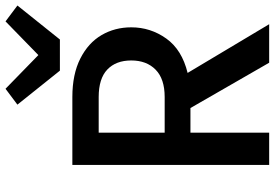

<svg xmlns="http://www.w3.org/2000/svg" viewBox="-166 -804 971 678"><g transform="rotate(-90 319.0 -465.5)"><path d="M436 0 276 -278H189V0H75V-695H315Q395 -695 450.5 -667Q506 -639 533.5 -592Q561 -545 561 -487Q561 -419 521.5 -363.5Q482 -308 400 -288L572 0ZM189 -369H315Q379 -369 411.5 -401Q444 -433 444 -487Q444 -541 412 -571.5Q380 -602 315 -602H189ZM408 -739 288 -889 344 -931 463 -815 582 -931 638 -889 518 -739Z"/></g></svg>

Font: IBM-Poppins
Style: Poppins-Medium
Weight: 500
Designer: Mike Abbink, Paul van der Laan, Pieter van Rosmalen, Ben Mitchell, Mark Frömberg
Foundry: Bold Monday
Version: Version 1.1